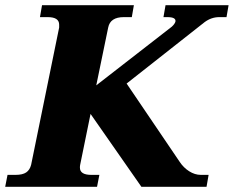

<svg xmlns="http://www.w3.org/2000/svg" viewBox="-48 -720 901 740"><path d="M833 -700 825 -654H797Q767 -654 741 -635L440 -398L644 -97Q659 -74 681 -60Q703 -46 726 -46H756L748 0H497L301 -281L261 -85Q260 -81 260 -74Q260 -46 304 -46H335L326 0H-28L-19 -46H12Q39 -46 53 -55.5Q67 -65 72 -85L180 -614V-625Q180 -654 136 -654H106L114 -700H468L460 -654H429Q377 -654 369 -614L323 -391L614 -617Q625 -627 628 -636Q632 -654 597 -654H582L590 -700Z"/></svg>

Font: Taviraj ExtraBold
Style: Italic
Weight: 800
Italic angle: -12°
Designer: Katatrad Team
Foundry: CadsonDemak
Version: Version 1.001